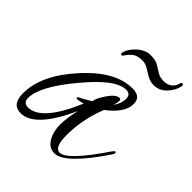

<svg xmlns="http://www.w3.org/2000/svg" viewBox="-154 -549 639 639"><g transform="rotate(45 166.0 -229.0)"><path d="M202 4Q175 4 160 -24Q148 -47 148 -77Q148 -92 150.5 -110.5Q153 -129 158 -151Q95 -11 28 -11Q-13 -11 -13 -64Q-13 -149 69 -240Q152 -333 234 -333Q273 -333 273 -299Q273 -257 217 -215Q188 -143 188 -67Q188 -10 213 -10Q248 -10 333 -136Q339 -144 342 -144Q345 -144 345 -140Q345 -135 341 -130Q251 4 202 4ZM32 -42Q95 -42 154 -182Q146 -180 139.5 -178.5Q133 -177 128 -177Q124 -177 124 -180Q124 -185 138 -190L169 -208Q171 -225 190 -252Q209 -280 226 -280Q232 -280 232 -271Q232 -264 227 -249Q243 -271 243 -292Q243 -315 222 -315Q172 -315 91 -216Q10 -119 10 -65Q10 -42 32 -42ZM130 -385Q123 -385 125 -393Q130 -415 152 -434.5Q174 -454 198 -454Q221 -454 234 -446.5Q247 -439 259 -431Q271 -423 290 -423Q307 -423 318.5 -432Q330 -441 333 -456Q335 -462 339 -462Q346 -462 344 -453Q339 -429 320 -409.5Q301 -390 275 -390Q259 -390 245 -398Q231 -406 218 -414Q205 -422 192 -422Q166 -422 154 -411Q142 -400 139 -395Q133 -385 130 -385Z"/></g></svg>

Font: Love Light
Style: Regular
Weight: 400
Designer: Robert E. Leuschke
Foundry: Robert E. Leuschke
Version: Version 1.010; ttfautohint (v1.8.3)